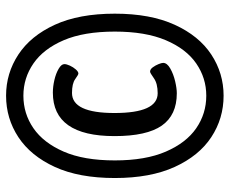

<svg xmlns="http://www.w3.org/2000/svg" viewBox="-82 -667 756 632"><g transform="rotate(-90 296.0 -351.0)"><path d="M297 7Q222 7 160.5 -33.5Q99 -74 62.5 -154Q26 -234 26 -351Q26 -469 62.5 -548.5Q99 -628 160.5 -668.5Q222 -709 297 -709Q371 -709 432.5 -668.5Q494 -628 530.5 -548.5Q567 -469 567 -351Q567 -234 530.5 -154Q494 -74 432.5 -33.5Q371 7 297 7ZM297 -50Q355 -50 403 -83Q451 -116 479.5 -183Q508 -250 508 -351Q508 -453 479.5 -519.5Q451 -586 403 -619Q355 -652 297 -652Q238 -652 190 -619Q142 -586 113 -519.5Q84 -453 84 -351Q84 -250 113 -183Q142 -116 190 -83Q238 -50 297 -50ZM305 -147Q233 -147 198.5 -196.5Q164 -246 164 -352Q164 -555 307 -555Q327 -555 348.5 -550Q370 -545 385.5 -536Q401 -527 401 -517Q401 -510 396 -499Q391 -488 383.5 -479.5Q376 -471 370 -471Q366 -471 351.5 -481.5Q337 -492 306 -492Q240 -492 240 -352Q240 -210 305 -210Q337 -210 354.5 -222.5Q372 -235 376 -235Q384 -235 390.5 -226Q397 -217 401 -207Q405 -197 405 -192Q405 -179 386.5 -168.5Q368 -158 344.5 -152.5Q321 -147 305 -147Z"/></g></svg>

Font: Asap Condensed SemiBold
Style: Regular
Weight: 600
Width: 3
Designer: Pablo Cosgaya
Foundry: Omnibus-Type
Version: Version 3.001; ttfautohint (v1.8.4.7-5d5b)